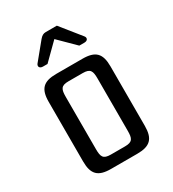

<svg xmlns="http://www.w3.org/2000/svg" viewBox="-172 -794 800 889"><g transform="rotate(-30 228.0 -350.0)"><path d="M63 -413V-95C63 -26 89 0 158 0H298C367 0 393 -26 393 -95V-413C393 -482 367 -508 298 -508H158C89 -508 63 -482 63 -413ZM266 -450C307 -450 313 -434 313 -393V-115C313 -74 307 -58 266 -58H190C149 -58 143 -74 143 -115V-393C143 -434 149 -450 190 -450ZM272 -700H213C200 -700 191 -695 180 -682L107 -593C98 -582 103 -568 122 -568H146L231 -652L316 -568H343C362 -568 367 -582 358 -593Z"/></g></svg>

Font: Rationale One
Style: Regular
Weight: 400
Designer: Cyreal (www.cyreal.org)
Foundry: Cyreal (www.cyreal.org)
Version: Version 1.001